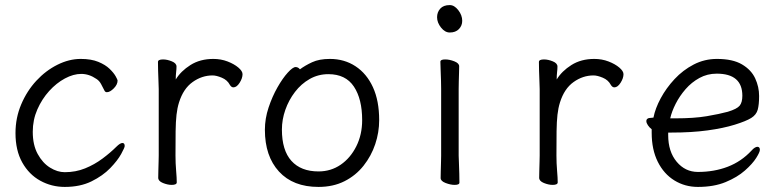

<svg xmlns="http://www.w3.org/2000/svg" viewBox="-20 -718 3040 756"><path d="M471 -143Q471 -137 457 -111.5Q443 -86 414 -56Q385 -26 340.5 -4Q296 18 235 18Q183 18 138.5 -6.5Q94 -31 67.5 -78.5Q41 -126 41 -194Q41 -254 63.5 -307Q86 -360 123 -400Q160 -440 206 -463Q252 -486 298 -486Q339 -486 367 -474.5Q395 -463 411.5 -447Q428 -431 435.5 -417.5Q443 -404 443 -401Q443 -385 428 -370Q413 -355 401 -355Q395 -355 392 -360Q385 -374 378 -387Q371 -400 360 -407Q331 -427 300 -427Q269 -427 235.5 -409Q202 -391 173.5 -359.5Q145 -328 127 -287Q109 -246 109 -199Q109 -147 128.5 -111.5Q148 -76 177 -58Q206 -40 235 -40Q278 -40 315 -55Q352 -70 383.5 -93.5Q415 -117 438 -140Q453 -155 462 -155Q471 -155 471 -143Z M605 -367Q605 -377 604 -398Q603 -419 602.5 -441Q602 -463 602 -474Q602 -484 622 -484Q638 -484 656.5 -476.5Q675 -469 675 -456Q675 -446 673.5 -434Q672 -422 672 -405Q692 -438 730 -462Q768 -486 820 -486Q850 -486 876 -476Q902 -466 918.5 -452Q935 -438 935 -426Q935 -410 923.5 -392Q912 -374 899 -374Q891 -374 885 -384Q875 -403 853.5 -412Q832 -421 817 -421Q775 -421 738.5 -395Q702 -369 685 -315Q678 -293 675 -266Q672 -239 671.5 -201Q671 -163 671 -106Q671 -75 673.5 -46Q676 -17 676 0Q676 10 656 10Q640 10 621.5 2.5Q603 -5 603 -18Q603 -26 603.5 -44.5Q604 -63 604.5 -81Q605 -99 605 -106Z M1161 -445Q1181 -460 1209 -473Q1237 -486 1279 -486Q1336 -486 1380 -457Q1424 -428 1448.5 -374.5Q1473 -321 1473 -245Q1473 -197 1457.5 -150.5Q1442 -104 1411.5 -65.5Q1381 -27 1336.5 -4.5Q1292 18 1234 18Q1134 18 1078.5 -42.5Q1023 -103 1023 -207Q1023 -251 1037.5 -294.5Q1052 -338 1072.5 -374Q1093 -410 1113 -432Q1133 -454 1144 -454Q1154 -454 1161 -445ZM1234 -43Q1283 -43 1321.5 -69.5Q1360 -96 1383 -142Q1406 -188 1406 -245Q1406 -328 1373.5 -377Q1341 -426 1273 -426Q1233 -426 1199.5 -407Q1166 -388 1141.5 -356Q1117 -324 1103.5 -285.5Q1090 -247 1090 -208Q1090 -126 1127.5 -84.5Q1165 -43 1234 -43Z M1800 -636Q1800 -617 1787 -603.5Q1774 -590 1751 -590Q1732 -590 1716.5 -609.5Q1701 -629 1701 -650Q1701 -670 1713.5 -684Q1726 -698 1751 -698Q1769 -698 1784.5 -678Q1800 -658 1800 -636ZM1717 -368Q1717 -378 1716.5 -399Q1716 -420 1715 -442Q1714 -464 1714 -475Q1714 -484 1733 -484Q1750 -484 1769 -476.5Q1788 -469 1788 -457Q1788 -449 1787.5 -432.5Q1787 -416 1786.5 -398Q1786 -380 1786 -368V-105Q1786 -99 1787 -78Q1788 -57 1788.5 -34Q1789 -11 1789 1Q1789 10 1770 10Q1754 10 1734.5 2.5Q1715 -5 1715 -17Q1715 -25 1715.5 -43.5Q1716 -62 1716.5 -80Q1717 -98 1717 -105Z M2105 -367Q2105 -377 2104 -398Q2103 -419 2102.5 -441Q2102 -463 2102 -474Q2102 -484 2122 -484Q2138 -484 2156.5 -476.5Q2175 -469 2175 -456Q2175 -446 2173.5 -434Q2172 -422 2172 -405Q2192 -438 2230 -462Q2268 -486 2320 -486Q2350 -486 2376 -476Q2402 -466 2418.5 -452Q2435 -438 2435 -426Q2435 -410 2423.5 -392Q2412 -374 2399 -374Q2391 -374 2385 -384Q2375 -403 2353.5 -412Q2332 -421 2317 -421Q2275 -421 2238.5 -395Q2202 -369 2185 -315Q2178 -293 2175 -266Q2172 -239 2171.5 -201Q2171 -163 2171 -106Q2171 -75 2173.5 -46Q2176 -17 2176 0Q2176 10 2156 10Q2140 10 2121.5 2.5Q2103 -5 2103 -18Q2103 -26 2103.5 -44.5Q2104 -63 2104.5 -81Q2105 -99 2105 -106Z M2611 -196V-186Q2611 -121 2644.5 -81Q2678 -41 2728 -41Q2792 -41 2845.5 -61.5Q2899 -82 2939 -125Q2946 -133 2952 -136.5Q2958 -140 2962 -140Q2972 -140 2972 -128Q2972 -119 2957.5 -96Q2943 -73 2913 -46.5Q2883 -20 2837 -1Q2791 18 2728 18Q2677 18 2635.5 -7.5Q2594 -33 2570 -81Q2546 -129 2546 -195V-209Q2537 -216 2531 -225Q2525 -234 2525 -241Q2525 -254 2544 -254Q2545 -254 2548.5 -254.5Q2552 -255 2553 -255Q2560 -291 2581.5 -331Q2603 -371 2636 -406.5Q2669 -442 2711.5 -464Q2754 -486 2803 -486Q2865 -486 2901.5 -464.5Q2938 -443 2953.5 -409.5Q2969 -376 2969 -340Q2969 -306 2963.5 -286Q2958 -266 2938 -253.5Q2918 -241 2873 -227Q2828 -213 2765.5 -204.5Q2703 -196 2624 -196ZM2639 -252Q2713 -252 2763 -260.5Q2813 -269 2846 -278Q2882 -289 2892.5 -302Q2903 -315 2903 -341Q2903 -428 2802 -428Q2765 -428 2734 -411Q2703 -394 2679.5 -367Q2656 -340 2640.5 -309.5Q2625 -279 2619 -252Z"/></svg>

Font: Moon Stars Kai T HW
Style: Regular
Weight: 400
Designer: GuiWonder
Version: Version 1.101